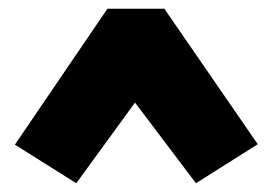

<svg xmlns="http://www.w3.org/2000/svg" viewBox="-20 -733 621 438"><path d="M154 -315 14 -403 225 -713H355L568 -404L427 -315L288 -499Z"/></svg>

Font: Literata Black
Style: Regular
Weight: 900
Designer: Latin by Veronika Burian and Jose Scaglione. Greek by Irene Vlachou. Cyrillic by Vera Evstafieva.
Foundry: TypeTogether
Version: Version 3.103;gftools[0.9.29]